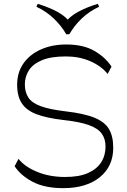

<svg xmlns="http://www.w3.org/2000/svg" viewBox="-20 -969 661 997"><path d="M308 8Q212 8 149.5 -25Q87 -58 56 -106L76 -144Q110 -102 174.5 -76Q239 -50 318 -50Q391 -50 437 -70.5Q483 -91 505.5 -126.5Q528 -162 528 -208Q528 -248 508 -275.5Q488 -303 440 -320Q392 -337 308 -346Q222 -356 169.5 -376Q117 -396 93 -433Q69 -470 69 -529Q69 -593 102 -640Q135 -687 193 -712.5Q251 -738 324 -738Q413 -738 470.5 -704.5Q528 -671 559 -623L539 -585Q505 -627 448 -651.5Q391 -676 322 -676Q244 -676 197 -656Q150 -636 129.5 -603Q109 -570 109 -531Q109 -491 127 -463Q145 -435 190.5 -418Q236 -401 319 -391Q416 -380 470 -358Q524 -336 546 -298.5Q568 -261 568 -202Q568 -105 498 -48.5Q428 8 308 8ZM488 -949 495 -934Q443 -910 404 -872.5Q365 -835 340 -791H324Q299 -835 259 -873Q219 -911 169 -934L176 -949Q213 -938 247 -923Q281 -908 307 -889Q333 -870 346 -848H318Q339 -883 387.5 -908.5Q436 -934 488 -949Z"/></svg>

Font: Savate ExtraLight
Style: Regular
Weight: 200
Designer: Max Esnée
Foundry: Plomb Type
Version: Version 2.000